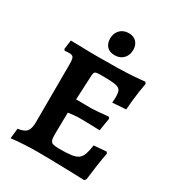

<svg xmlns="http://www.w3.org/2000/svg" viewBox="-202 -966 999 1095"><g transform="rotate(30 298.0 -418.5)"><path d="M37.7 10 45.1 -56.7Q86.9 -62.7 102 -80.7Q117.2 -98.6 117.2 -142.6L118.2 -524.2Q118.2 -556.7 112.1 -567.4Q106 -578.2 85.7 -578.2Q80.2 -578.2 71.1 -577.7Q62 -577.2 55.3 -576.2L48.8 -584.7L56.7 -644.5Q80 -644.5 111.9 -643.5Q143.8 -642.5 177.5 -642Q211.1 -641.5 238.1 -641.5Q310.4 -641.5 367.4 -642.7Q424.4 -644 467.9 -647Q511.4 -650 542.2 -653.5L549.7 -643Q544.7 -617.6 539.9 -585.7Q535.1 -553.7 531.9 -521.5Q528.7 -489.4 526.7 -462.1L438.1 -455.9Q439.1 -464.4 439.6 -476.8Q440.1 -489.2 440.1 -496.2Q440.1 -517 435.8 -529.7Q431.5 -542.4 418.8 -548.9Q406.1 -555.5 380.3 -557.7Q354.5 -559.9 311.9 -559.9Q288 -559.9 276.4 -557.9Q264.8 -555.9 261.7 -548.8Q258.7 -541.7 258.1 -526.4L247.7 -309.1L245 -136.6Q245 -110 249.3 -97.3Q253.7 -84.6 267.2 -80.6Q280.8 -76.6 310 -76.6Q356.9 -76.6 386.1 -80.6Q415.3 -84.6 431.2 -96.1Q447 -107.7 455.1 -130.6Q463.2 -153.5 468.3 -191.4L550.2 -198.2L557.3 -188.6Q549.8 -152.2 542.3 -100Q534.8 -47.7 529.8 -3.5L520.3 7Q465.7 5 407.1 3.5Q348.5 2 296.7 1Q244.8 0 209.2 0Q172.8 0 124.7 2.5Q76.6 5 37.7 10ZM235.5 -278.2 243.1 -368.9Q250.1 -368.9 268.1 -368.9Q286.1 -368.9 307 -368.4Q328 -367.9 344.6 -367.9Q361.1 -367.9 395.9 -370.7Q430.7 -373.5 461.1 -376.6L468.7 -367.6L454.7 -283.3Q428.6 -284.3 390 -285.3Q351.4 -286.3 323.8 -286.3Q301.6 -286.3 277 -283.6Q252.4 -280.9 235.5 -278.2ZM314 -696.4Q279.5 -696.4 262.1 -716.2Q244.7 -736 244.7 -767.2Q244.7 -802 266.5 -824.3Q288.2 -846.5 323.1 -846.5Q356.1 -846.5 374.1 -826.7Q392 -806.9 392 -775.7Q392 -740.8 370.7 -718.6Q349.5 -696.4 314 -696.4Z"/></g></svg>

Font: Alegreya
Style: Regular
Weight: 400
Designer: Juan Pablo del Peral
Foundry: Huerta Tipografica
Version: Version 2.009